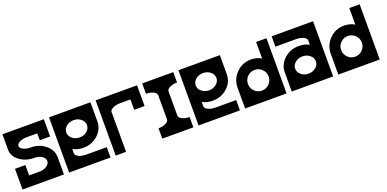

<svg xmlns="http://www.w3.org/2000/svg" viewBox="-9 -1333 4120 2042"><g transform="rotate(-20 2051.0 -312.5)"><path d="M0 0V-234.4H117.2V-117.2H234.4Q282.7 -117.2 317.1 -140.1Q351.6 -163.1 351.6 -195.3Q351.6 -227.5 317.1 -250.5Q282.7 -273.4 234.4 -273.4Q137.2 -273.4 68.6 -325Q0 -376.5 0 -449.2V-625H468.8V-429.7H351.6V-507.8H234.4Q186 -507.8 151.6 -490.7Q117.2 -473.6 117.2 -449.2Q117.2 -424.8 151.6 -407.7Q186 -390.6 234.4 -390.6Q331.5 -390.6 400.1 -333.5Q468.8 -276.4 468.8 -195.3V0Z M761.7 -507.8Q713.4 -507.8 679 -479.2Q644.5 -450.7 644.5 -410.2Q644.5 -369.6 679 -341.1Q713.4 -312.5 761.7 -312.5Q810.1 -312.5 844.5 -341.1Q878.9 -369.6 878.9 -410.2Q878.9 -450.7 844.5 -479.2Q810.1 -507.8 761.7 -507.8ZM527.3 -625H996.1V-410.2Q996.1 -321.3 927.5 -258.3Q858.9 -195.3 761.7 -195.3Q696.8 -195.3 644.5 -223.6V-175.8Q644.5 -151.4 679 -134.3Q713.4 -117.2 761.7 -117.2H996.1V0H527.3Z M1054.7 -625H1523.4V-390.6H1406.2V-507.8H1289.1Q1240.7 -507.8 1206.5 -490.7Q1171.9 -473.6 1171.9 -449.7V0H1054.7Z M1699.2 -175.8V-449.2Q1699.2 -473.6 1664.8 -490.7Q1630.4 -507.8 1582 -507.8V-625H1933.6V-507.8Q1885.3 -507.8 1851.1 -490.7Q1816.4 -473.6 1816.4 -449.7V-175.8Q1816.4 -151.4 1851.1 -134.3Q1885.3 -117.2 1933.6 -117.2V0H1582V-117.2Q1630.4 -117.2 1664.8 -134.3Q1699.2 -151.4 1699.2 -175.8Z M2226.6 -507.8Q2178.2 -507.8 2143.8 -479.2Q2109.4 -450.7 2109.4 -410.2Q2109.4 -369.6 2143.8 -341.1Q2178.2 -312.5 2226.6 -312.5Q2274.9 -312.5 2309.3 -341.1Q2343.8 -369.6 2343.8 -410.2Q2343.8 -450.7 2309.3 -479.2Q2274.9 -507.8 2226.6 -507.8ZM1992.2 -625H2460.9V-410.2Q2460.9 -321.3 2392.3 -258.3Q2323.7 -195.3 2226.6 -195.3Q2161.6 -195.3 2109.4 -223.6V-175.8Q2109.4 -151.4 2143.8 -134.3Q2178.2 -117.2 2226.6 -117.2H2460.9V0H1992.2Z M2871.1 -234.4Q2871.1 -282.7 2836.7 -317.1Q2802.2 -351.6 2753.9 -351.6Q2705.6 -351.6 2671.1 -317.1Q2636.7 -282.7 2636.7 -234.4Q2636.7 -186 2671.1 -151.6Q2705.6 -117.2 2753.9 -117.2Q2802.2 -117.2 2836.7 -151.6Q2871.1 -186 2871.1 -234.4ZM2988.3 0H2519.5V-234.4Q2519.5 -331.5 2588.1 -400.1Q2656.7 -468.8 2753.9 -468.8Q2818.8 -468.8 2871.1 -438V-625H2988.3Z M3281.2 -117.2Q3329.6 -117.2 3364 -145.8Q3398.4 -174.3 3398.4 -214.8Q3398.4 -255.4 3364 -283.9Q3329.6 -312.5 3281.2 -312.5Q3232.9 -312.5 3198.5 -283.9Q3164.1 -255.4 3164.1 -214.8Q3164.1 -174.3 3198.5 -145.8Q3232.9 -117.2 3281.2 -117.2ZM3515.6 0H3046.9V-214.8Q3046.9 -303.7 3115.5 -366.7Q3184.1 -429.7 3281.2 -429.7Q3346.2 -429.7 3398.4 -401.4V-449.2Q3398.4 -473.6 3364 -490.7Q3329.6 -507.8 3281.2 -507.8H3046.9V-625H3515.6Z M3925.8 -234.4Q3925.8 -282.7 3891.4 -317.1Q3856.9 -351.6 3808.6 -351.6Q3760.3 -351.6 3725.8 -317.1Q3691.4 -282.7 3691.4 -234.4Q3691.4 -186 3725.8 -151.6Q3760.3 -117.2 3808.6 -117.2Q3856.9 -117.2 3891.4 -151.6Q3925.8 -186 3925.8 -234.4ZM4043 0H3574.2V-234.4Q3574.2 -331.5 3642.8 -400.1Q3711.4 -468.8 3808.6 -468.8Q3873.5 -468.8 3925.8 -438V-625H4043Z"/></g></svg>

Font: Leporid
Style: Regular
Weight: 400
Designer: GGBotNet
Foundry: GGBotNet
Version: 1.00